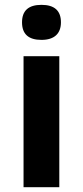

<svg xmlns="http://www.w3.org/2000/svg" viewBox="-20 -780 345 800"><path d="M71.8 -687C71.8 -638.2 98.6 -613.8 152.8 -613.8C207 -613.8 233.9 -640.6 233.9 -687C233.9 -735.4 207 -759.8 152.8 -759.8C98.6 -759.8 71.8 -735.4 71.8 -687ZM227.1 -545.9H78.1V0H227.1Z"/></svg>

Font: Samim
Style: Bold
Weight: 700
Foundry: DejaVu fonts team - Redesigned by Saber Rastikerdar
Version: Version 4.0.5